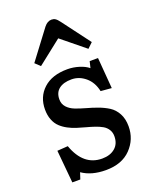

<svg xmlns="http://www.w3.org/2000/svg" viewBox="-148 -858 747 951"><g transform="rotate(-20 226.0 -382.5)"><path d="M116.2 -580.1 89.8 -605 204.1 -756.8Q221.7 -778.8 243.2 -778.8Q254.4 -778.8 263.2 -773.2Q272 -767.6 284.2 -751L393.1 -606L366.2 -580.1L243.2 -680.2ZM64.9 14.2 48.8 -158.2 105 -162.1Q146.5 -45.9 245.1 -45.9Q287.1 -45.9 313 -67.9Q338.9 -89.8 338.9 -129.9Q338.9 -149.9 329.3 -165Q319.8 -180.2 303.7 -189.5Q287.6 -198.7 266.8 -205.8Q246.1 -212.9 222.9 -219Q199.7 -225.1 176.8 -232.4Q153.8 -239.7 133.1 -250.7Q112.3 -261.7 96.2 -276.9Q80.1 -292 70.6 -315.9Q61 -339.8 61 -371.1Q61 -437.5 106.4 -479.2Q151.9 -521 232.9 -521Q264.2 -521 294.4 -511.5Q324.7 -502 342.8 -486.8L351.1 -521H395L408.2 -357.9L351.1 -362.8Q340.8 -411.6 307.9 -439.2Q274.9 -466.8 234.9 -466.8Q192.4 -466.8 168.7 -448.2Q145 -429.7 145 -394Q145 -369.1 160.4 -352.3Q175.8 -335.4 200.2 -325.9Q224.6 -316.4 253.9 -308.3Q283.2 -300.3 312.7 -289.6Q342.3 -278.8 366.7 -263.4Q391.1 -248 406.5 -219.7Q421.9 -191.4 421.9 -151.9Q421.9 -83.5 374.8 -34.7Q327.6 14.2 243.2 14.2Q167 14.2 118.2 -20L106.9 14.2Z"/></g></svg>

Font: Literata Book
Style: Regular
Weight: 400
Designer: Latin by Veronika Burian and Jose Scaglione. Greek by Irene Vlachou. Cyrillic by Vera Evstafieva
Foundry: TypeTogether
Version: Version 2.003;PS 002.003;hotconv 1.0.88;makeotf.lib2.5.64775